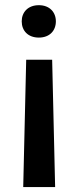

<svg xmlns="http://www.w3.org/2000/svg" viewBox="-20 -558 305 755"><path d="M199.7 -474.1C199.7 -509.8 175.3 -537.6 132.8 -537.6C89.8 -537.6 65.4 -509.8 65.4 -474.1C65.4 -437.5 89.8 -410.2 132.8 -410.2C175.3 -410.2 199.7 -437.5 199.7 -474.1ZM71.3 177.7H196.8L185.1 -323.2H83Z"/></svg>

Font: Roboto Medium
Style: Regular
Weight: 500
Designer: Google
Version: Version 2.137; 2017